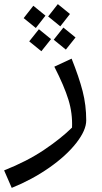

<svg xmlns="http://www.w3.org/2000/svg" viewBox="-77 -653 496 933"><path d="M-57 175Q54 131 136 76Q218 21 273 -33Q276 -102 255.5 -168.5Q235 -235 187 -329L271 -368Q307 -278 324.5 -210Q342 -142 342 -68Q342 -20 293.5 42Q245 104 162 162Q79 220 -20 260ZM157 -573 204 -633 263 -585 216 -525ZM38 -565 85 -625 144 -577 97 -517ZM184 -460 231 -519 290 -471 243 -412ZM65 -452 112 -511 171 -463 124 -404Z"/></svg>

Font: FiraGO Book
Style: Italic
Weight: 350
Italic angle: -8°
Designer: bBox Type GmbH
Foundry: bBox Type GmbH
Version: Version 1.001